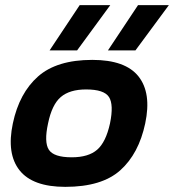

<svg xmlns="http://www.w3.org/2000/svg" viewBox="-20 -717 677 747"><path d="M173 -521 290 -697H409L280 -521ZM400 -521 517 -697H637L507 -521ZM234 10Q107 10 56 -54.5Q5 -119 30 -237Q55 -355 128 -419.5Q201 -484 339 -484Q468 -484 519 -419.5Q570 -355 545 -237Q520 -119 448 -54.5Q376 10 234 10ZM259 -105Q324 -105 358 -134.5Q392 -164 408 -237Q423 -310 404 -339.5Q385 -369 315 -369Q251 -369 216.5 -339.5Q182 -310 167 -237Q151 -164 170 -134.5Q189 -105 259 -105Z"/></svg>

Font: Kanit Medium
Style: Italic
Weight: 500
Italic angle: -12°
Designer: Katatrad Team
Foundry: CadsonDemak
Version: Version 2.000; ttfautohint (v1.8.3)